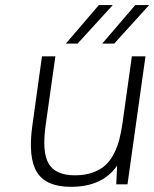

<svg xmlns="http://www.w3.org/2000/svg" viewBox="-20 -720 602 750"><path d="M437.5 -73.2Q380.9 9.8 256.8 9.8Q160.2 9.8 124.5 -47.1Q88.9 -104 106.4 -230L144 -500H196.3L158.2 -230Q143.6 -125.5 170.4 -80.3Q197.3 -35.2 272.9 -35.2Q312 -35.2 342.3 -46.1Q372.6 -57.1 391.8 -74.7Q411.1 -92.3 425 -119.6Q439 -147 446 -174.6Q453.1 -202.1 458.5 -238.8L495.1 -500H548.3L478 0H434.1ZM366.2 -700.2H420.4L283.2 -549.8H237.3ZM508.3 -700.2H562.5L426.3 -549.8H379.4Z"/></svg>

Font: Fivo Sans Light
Style: Regular
Weight: 300
Designer: Alexander Slobzheninov
Foundry: Alexander Slobzheninov
Version: 1.0